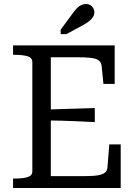

<svg xmlns="http://www.w3.org/2000/svg" viewBox="-20 -936 681 956"><path d="M581 -217V0H45V-47H56Q93 -47 117 -54Q141 -61 141 -83V-627Q141 -649 117 -656Q93 -663 56 -663H45V-710H551V-518H495L486 -608Q484 -626 471 -635.5Q458 -645 431 -648Q404 -651 361 -651H233V-391Q260 -392 287 -393Q328 -394 369.5 -395.5Q411 -397 452 -398V-328Q411 -330 370 -332L287 -335Q260 -335 233 -336V-59H390Q422 -59 445.5 -60.5Q469 -62 484 -67Q499 -72 506.5 -80.5Q514 -89 515 -102L524 -217ZM346 -875 282 -788V-766H310L392 -810Q410 -820 423 -830Q436 -840 443 -851.5Q450 -863 450 -875Q450 -891 438.5 -903.5Q427 -916 408 -916Q396 -916 385 -911Q374 -906 365 -897Q356 -888 346 -875Z"/></svg>

Font: Roboto Serif 20pt
Style: Regular
Weight: 400
Designer: Greg Gazdowicz
Foundry: Commercial Type
Version: Version 1.008